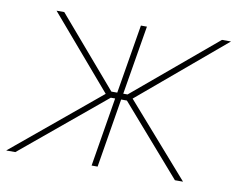

<svg xmlns="http://www.w3.org/2000/svg" viewBox="-82 -623 875 707"><g transform="rotate(10 355.0 -269.5)"><path d="M-18.1 0 306.6 -269 75.2 -539.1H104L325.7 -280.8H347.7L390.6 -539.1H413.1L370.1 -280.8H386.2L693.8 -539.1H727.5L407.2 -269L643.1 0H612.8L387.7 -258.3H366.2L323.7 0H301.3L343.8 -258.3H327.6L16.1 0Z"/></g></svg>

Font: Inter 18pt Thin
Style: Italic
Weight: 250
Italic angle: -9.3988°
Version: Version 4.001;git-66647c0bb